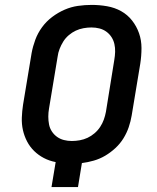

<svg xmlns="http://www.w3.org/2000/svg" viewBox="-20 -763 640 783"><path d="M190 0 207 -102Q181 -107 159 -118.5Q137 -130 119.5 -147Q102 -164 90.5 -186Q79 -208 73.5 -232.5Q68 -257 69 -283.5Q70 -310 74 -336L109 -547Q114 -574 124 -601Q134 -628 151.5 -652Q169 -676 193 -694Q217 -712 243.5 -723.5Q270 -735 298 -739Q326 -743 354 -743Q386 -743 417 -737.5Q448 -732 474 -717.5Q500 -703 518.5 -679.5Q537 -656 547 -627.5Q557 -599 557 -567Q557 -535 552 -503L517 -292Q513 -268 505 -244.5Q497 -221 483.5 -199Q470 -177 450.5 -159Q431 -141 409 -128Q387 -115 362.5 -108Q338 -101 314 -98L298 0ZM273 -188Q289 -188 305.5 -191Q322 -194 337 -201Q352 -208 365.5 -219.5Q379 -231 388.5 -245.5Q398 -260 403.5 -275.5Q409 -291 412 -307L446 -518Q449 -535 449.5 -551.5Q450 -568 446.5 -583.5Q443 -599 434.5 -612Q426 -625 413.5 -634Q401 -643 385.5 -647Q370 -651 353 -651Q337 -651 320.5 -648Q304 -645 289 -638Q274 -631 260.5 -619.5Q247 -608 238 -593.5Q229 -579 223 -563.5Q217 -548 215 -532L180 -321Q177 -304 177 -287.5Q177 -271 180 -255.5Q183 -240 191.5 -227Q200 -214 212.5 -205Q225 -196 240.5 -192Q256 -188 273 -188Z"/></svg>

Font: Iosevka Aile Semibold
Style: Italic
Weight: 600
Italic angle: -9°
Designer: Belleve Invis
Foundry: Belleve Invis
Version: Version 31.1.0; ttfautohint (v1.8.4)